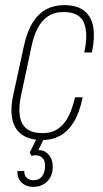

<svg xmlns="http://www.w3.org/2000/svg" viewBox="-20 -541 404 750"><path d="M145 6Q106 6 80 -6.5Q54 -19 40.5 -42.5Q27 -66 25 -98.5Q23 -131 32 -171L74 -364Q87 -422 110 -456.5Q133 -491 163.5 -506Q194 -521 229 -521Q282 -521 310 -498Q338 -475 344.5 -433.5Q351 -392 339 -336H309Q325 -407 308.5 -450.5Q292 -494 228 -494Q192 -494 167 -477Q142 -460 127 -430.5Q112 -401 104 -364L62 -167Q52 -120 57.5 -87Q63 -54 85 -37.5Q107 -21 146 -21Q184 -21 209 -39.5Q234 -58 249 -89.5Q264 -121 273 -161H303Q291 -102 268.5 -65Q246 -28 215 -11Q184 6 145 6ZM110 189Q82 189 64.5 172Q47 155 48 127H75Q74 144 84.5 153.5Q95 163 110 163Q133 163 144.5 147.5Q156 132 156 107Q156 88 148 78.5Q140 69 128 66.5Q116 64 103 68L96 55L128 -9H156L124 58L121 47Q133 44 144.5 47Q156 50 165.5 58.5Q175 67 180.5 80Q186 93 186 111Q186 135 176 152.5Q166 170 149 179.5Q132 189 110 189Z"/></svg>

Font: Hubot Sans Condensed ExtraLight
Style: Italic
Weight: 200
Width: 3
Italic angle: -12.0243°
Designer: Deni Anggara
Foundry: GitHub, Inc., Subsidiary of Microsoft Corporation
Version: Version 2.000